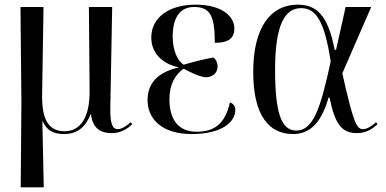

<svg xmlns="http://www.w3.org/2000/svg" viewBox="-20 -566 1658 825"><path d="M69 239H168L162 -44H164C180 -7 208 10 256 10C313 10 349 -22 369 -75H371C377 -21 406 6 460 6C500 6 528 -13 548 -32L542 -41C523 -24 502 -11 487 -11C464 -11 453 -31 454 -103L462 -536H362L365 -176C366 -60 325 -2 257 -2C186 -2 159 -58 161 -160L167 -536H68L72 -126Z M804 10C932 10 991 -41 991 -93C991 -108 984 -121 968 -126C946 -27 894 0 825 0C743 0 708 -56 708 -140C708 -204 733 -245 769 -271C806 -251 841 -235 865 -234C891 -234 915 -251 915 -280C915 -295 909 -310 897 -319C869 -314 823 -304 769 -288C745 -303 722 -346 722 -409C722 -500 761 -536 814 -536C883 -536 903 -498 903 -382C965 -382 987 -404 987 -444C987 -494 936 -546 820 -546C704 -546 630 -489 630 -405C630 -339 676 -292 747 -277V-276C666 -257 614 -215 614 -136C614 -57 673 10 804 10Z M1239 10C1325 10 1366 -58 1392 -147H1396C1419 -34 1447 6 1514 6C1557 6 1584 -16 1602 -32L1596 -41C1584 -30 1560 -11 1540 -11C1513 -11 1499 -35 1451 -251L1575 -536H1465L1424 -352H1418C1389 -505 1337 -546 1259 -546C1144 -546 1068 -450 1068 -257C1068 -65 1139 10 1239 10ZM1253 -5C1191 -5 1162 -75 1162 -266C1162 -460 1204 -531 1274 -531C1340 -531 1375 -470 1401 -302C1357 -97 1325 -5 1253 -5Z"/></svg>

Font: Noto Serif Display SemiCondensed
Style: Regular
Weight: 400
Width: 4
Designer: Monotype Design Team
Foundry: Monotype Imaging Inc.
Version: Version 2.009